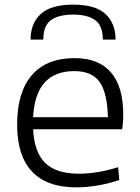

<svg xmlns="http://www.w3.org/2000/svg" viewBox="-20 -800 604 829"><path d="M112 -629Q112 -699 156 -739.5Q200 -780 296 -780Q392 -780 435.5 -739.5Q479 -699 479 -629H424Q424 -689 391 -713Q358 -737 296 -737Q233 -737 200 -713Q167 -689 167 -629ZM310 9Q183 9 118.5 -59Q54 -127 54 -262Q54 -402 117.5 -475.5Q181 -549 302 -549Q406 -549 459 -487.5Q512 -426 512 -307Q512 -265 507 -242H123Q128 -142 175.5 -96Q223 -50 320 -50Q360 -50 402.5 -57Q445 -64 490 -78L495 -23Q453 -8 403.5 0.5Q354 9 310 9ZM301 -493Q133 -493 123 -294H446Q443 -401 409.5 -447Q376 -493 301 -493Z"/></svg>

Font: Encode Sans Wide
Style: Light
Weight: 300
Designer: Pablo Impallari, Andres Torresi
Foundry: Pablo Impallari, Andres Torresi
Version: Version 1.000; ttfautohint (v1.00) -l 8 -r 50 -G 200 -x 14 -